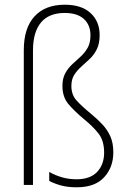

<svg xmlns="http://www.w3.org/2000/svg" viewBox="-20 -785 544 815"><path d="M403 -636Q403 -600 391 -576Q379 -552 361 -535Q343 -518 325 -502Q307 -486 295 -467Q283 -448 283 -420Q283 -383 304.5 -359Q326 -335 365 -303Q393 -280 414.5 -257Q436 -234 448.5 -206Q461 -178 461 -138Q461 -75 422 -32.5Q383 10 306 10Q268 10 240 2.5Q212 -5 189 -17V-55Q216 -40 244.5 -32Q273 -24 305 -24Q363 -24 392.5 -55.5Q422 -87 422 -137Q422 -187 399 -217Q376 -247 338 -278Q297 -312 271 -342.5Q245 -373 245 -420Q245 -452 257 -474Q269 -496 287 -512.5Q305 -529 322.5 -545Q340 -561 352 -582Q364 -603 364 -635Q364 -679 336 -704.5Q308 -730 255 -730Q187 -730 153.5 -689Q120 -648 120 -571V0H81V-572Q81 -666 126.5 -715.5Q172 -765 255 -765Q326 -765 364.5 -729.5Q403 -694 403 -636Z"/></svg>

Font: Noto Sans Sinhala SemiCondensed ExtraLight
Style: Regular
Weight: 200
Width: 4
Designer: Jelle Bosma - Monotype Design Team
Foundry: Monotype Imaging Inc.
Version: Version 2.006; ttfautohint (v1.8.4.7-5d5b)